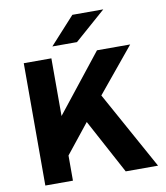

<svg xmlns="http://www.w3.org/2000/svg" viewBox="-98 -1001 935 1082"><g transform="rotate(-10 370.0 -460.5)"><path d="M73 0V-700H231V-370L492 -700H682L472 -445L718 0H533L365 -312L231 -144V0ZM248 -765 390 -921H567L389 -765Z"/></g></svg>

Font: Overpass Black
Style: Regular
Weight: 900
Designer: Delve Withrington, Dave Bailey, Thomas Jockin
Foundry: Delve Fonts LLC
Version: Version 4.000; ttfautohint (v1.8.3)